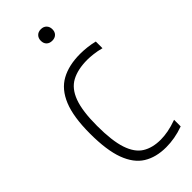

<svg xmlns="http://www.w3.org/2000/svg" viewBox="-243 -790 843 843"><g transform="rotate(-45 178.0 -369.0)"><path d="M237 9Q174.5 9 131.2 -17.8Q88 -44.5 65.2 -105.8Q42.5 -167 42.5 -270Q42.5 -373.5 67.5 -434.5Q92.5 -495.5 140.8 -522Q189 -548.5 259.5 -548.5Q279.5 -548.5 302 -546Q324.5 -543.5 346.5 -538V-496.5Q322.5 -503 300.2 -505.5Q278 -508 264 -508Q204.5 -508 165.5 -487.2Q126.5 -466.5 107.5 -415Q88.5 -363.5 88.5 -272.5Q88.5 -179.5 106 -127Q123.5 -74.5 158 -53Q192.5 -31.5 243.5 -31.5Q265 -31.5 290.5 -36.2Q316 -41 346.5 -52V-11Q317.5 -0.5 290.5 4.2Q263.5 9 237 9ZM214 -675.5Q197.5 -675.5 187.8 -685Q178 -694.5 178 -711Q178 -727 187.8 -737Q197.5 -747 214 -747Q230.5 -747 240.2 -737Q250 -727 250 -711Q250 -694.5 240.2 -685Q230.5 -675.5 214 -675.5Z"/></g></svg>

Font: Encode Sans Cnd XLt
Style: Regular
Weight: 200
Width: 3
Designer: Multiple Designers
Foundry: Impallari Type
Version: Version 3.002; ttfautohint (v1.8.3) -l 8 -r 50 -G 200 -x 14 